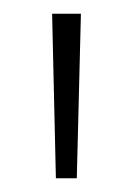

<svg xmlns="http://www.w3.org/2000/svg" viewBox="-20 -772 194 280"><path d="M56 -752H98L92 -512H61.5Z"/></svg>

Font: Hepta Slab ExtraLight Light
Style: Regular
Weight: 300
Version: Version 1.100